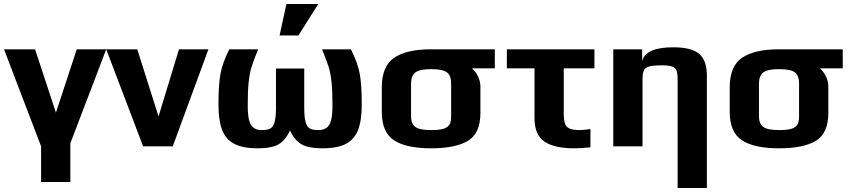

<svg xmlns="http://www.w3.org/2000/svg" viewBox="-20 -730 4265 958"><path d="M331 -15V178H185V0L0 -484H155L259 -168L363 -484H510Z M510 0ZM510 -484H665L771 -149L873 -484H1020L842 0H694Z M1070 0ZM1070 -209Q1070 -307 1080 -361.5Q1090 -416 1124 -484H1268Q1245 -427 1235.5 -397Q1226 -367 1221 -322.5Q1216 -278 1216 -202Q1216 -134 1232 -107.5Q1248 -81 1286 -81Q1313 -81 1327.5 -88Q1342 -95 1349.5 -119Q1357 -143 1357 -192V-388H1498V-192Q1498 -143 1505.5 -119Q1513 -95 1527.5 -88Q1542 -81 1569 -81Q1607 -81 1623 -107.5Q1639 -134 1639 -202Q1639 -278 1634 -322.5Q1629 -367 1619.5 -397Q1610 -427 1587 -484H1731Q1765 -416 1775 -361.5Q1785 -307 1785 -209Q1785 -130 1767 -82.5Q1749 -35 1706.5 -12.5Q1664 10 1589 10Q1519 10 1484.5 -10Q1450 -30 1427 -79Q1404 -30 1370 -10Q1336 10 1266 10Q1191 10 1148.5 -12.5Q1106 -35 1088 -82.5Q1070 -130 1070 -209ZM1409 -710H1568L1469 -553H1375Z M1885 -172V-294Q1885 -400 1947 -442Q2009 -484 2131 -484H2449V-389H2335Q2355 -371 2366 -347Q2377 -323 2377 -299V-166Q2377 -65 2315 -27.5Q2253 10 2131 10Q2007 10 1946 -30Q1885 -70 1885 -172ZM2231 -149V-313Q2231 -353 2210 -369Q2189 -385 2131 -385Q2075 -385 2053 -369Q2031 -353 2031 -313V-149Q2031 -113 2052 -97Q2073 -81 2131 -81Q2172 -81 2193 -87.5Q2214 -94 2222.5 -108Q2231 -122 2231 -149Z M2647 -141V-389H2509V-484H2946V-389H2793V-166Q2793 -131 2799 -113.5Q2805 -96 2822 -88.5Q2839 -81 2874 -81Q2888 -81 2926 -86V5Q2879 10 2845 10Q2746 10 2696.5 -23.5Q2647 -57 2647 -141Z M3040 -484H3184V-425Q3201 -494 3339 -494Q3432 -494 3469.5 -460.5Q3507 -427 3507 -355V208H3361V-336Q3361 -364 3355.5 -378Q3350 -392 3333.5 -398Q3317 -404 3283 -404Q3240 -404 3220 -398.5Q3200 -393 3193 -379Q3186 -365 3186 -336V0H3040Z M3621 -172V-294Q3621 -400 3683 -442Q3745 -484 3867 -484H4185V-389H4071Q4091 -371 4102 -347Q4113 -323 4113 -299V-166Q4113 -65 4051 -27.5Q3989 10 3867 10Q3743 10 3682 -30Q3621 -70 3621 -172ZM3967 -149V-313Q3967 -353 3946 -369Q3925 -385 3867 -385Q3811 -385 3789 -369Q3767 -353 3767 -313V-149Q3767 -113 3788 -97Q3809 -81 3867 -81Q3908 -81 3929 -87.5Q3950 -94 3958.5 -108Q3967 -122 3967 -149Z"/></svg>

Font: Play
Style: Bold
Weight: 700
Designer: Jonas Hecksher (Cyrillic expansion: Cyreal)
Foundry: Jonas Hecksher, Playtype, e-types AS
Version: Version 2.101; ttfautohint (v1.5.65-e2d9)